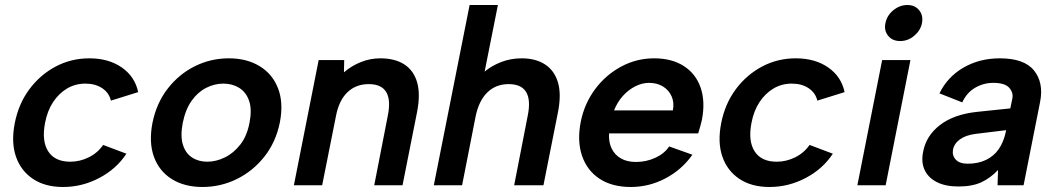

<svg xmlns="http://www.w3.org/2000/svg" viewBox="-20 -740 4217 767"><path d="M232 7Q160 7 111.5 -25.5Q63 -58 43.5 -115Q24 -172 39 -248Q54 -325 97 -383Q140 -441 202 -474Q264 -507 337 -507Q414 -507 466.5 -470.5Q519 -434 532 -372L423 -338Q416 -369 388.5 -387.5Q361 -406 321 -406Q281 -406 248 -386.5Q215 -367 192 -332Q169 -297 160 -249Q146 -177 172.5 -135.5Q199 -94 261 -94Q299 -94 334.5 -111.5Q370 -129 392 -161L485 -126Q445 -65 376.5 -29Q308 7 232 7Z M789 7Q717 7 666.5 -24.5Q616 -56 595 -113.5Q574 -171 589 -249Q605 -328 650 -386Q695 -444 758.5 -475.5Q822 -507 894 -507Q966 -507 1017.5 -475.5Q1069 -444 1091 -386.5Q1113 -329 1098 -251Q1082 -172 1036 -114Q990 -56 925.5 -24.5Q861 7 789 7ZM808 -94Q843 -94 878 -111Q913 -128 940 -162.5Q967 -197 977 -251Q987 -303 975 -337.5Q963 -372 935.5 -389Q908 -406 872 -406Q837 -406 803.5 -389Q770 -372 745.5 -337.5Q721 -303 710 -249Q700 -197 710.5 -162.5Q721 -128 747 -111Q773 -94 808 -94Z M1253 -500H1355L1354 -451Q1384 -477 1421.5 -492Q1459 -507 1499 -507Q1558 -507 1595.5 -482.5Q1633 -458 1646.5 -410.5Q1660 -363 1646 -292L1588 0H1475L1529 -277Q1542 -340 1523 -372Q1504 -404 1453 -404Q1402 -404 1368 -371.5Q1334 -339 1322 -276L1267 0H1154Z M1856 -720H1969L1916 -454Q1945 -478 1983 -492.5Q2021 -507 2064 -507Q2120 -507 2157.5 -482.5Q2195 -458 2209 -410.5Q2223 -363 2209 -292L2151 0H2034L2088 -277Q2101 -340 2082 -372Q2063 -404 2012 -404Q1961 -404 1927 -371Q1893 -338 1880 -275L1826 0H1713Z M2500 7Q2425 7 2375 -26Q2325 -59 2305 -118Q2285 -177 2300 -254Q2315 -327 2357.5 -384Q2400 -441 2461.5 -474Q2523 -507 2593 -507Q2664 -507 2712 -476Q2760 -445 2779 -389.5Q2798 -334 2784 -261Q2781 -249 2777.5 -235.5Q2774 -222 2769 -207H2413Q2411 -172 2423.5 -146.5Q2436 -121 2460.5 -107Q2485 -93 2521 -93Q2562 -93 2598.5 -110Q2635 -127 2653 -155L2746 -122Q2704 -62 2638.5 -27.5Q2573 7 2500 7ZM2668 -299Q2674 -330 2663 -355Q2652 -380 2628.5 -394.5Q2605 -409 2573 -409Q2545 -409 2517.5 -395Q2490 -381 2468 -356.5Q2446 -332 2433 -299Z M3054 7Q2982 7 2933.5 -25.5Q2885 -58 2865.5 -115Q2846 -172 2861 -248Q2876 -325 2919 -383Q2962 -441 3024 -474Q3086 -507 3159 -507Q3236 -507 3288.5 -470.5Q3341 -434 3354 -372L3245 -338Q3238 -369 3210.5 -387.5Q3183 -406 3143 -406Q3103 -406 3070 -386.5Q3037 -367 3014 -332Q2991 -297 2982 -249Q2968 -177 2994.5 -135.5Q3021 -94 3083 -94Q3121 -94 3156.5 -111.5Q3192 -129 3214 -161L3307 -126Q3267 -65 3198.5 -29Q3130 7 3054 7Z M3504 -500H3617L3518 0H3405ZM3576 -576Q3545 -576 3528 -597Q3511 -618 3517 -647Q3523 -678 3548.5 -699Q3574 -720 3605 -720Q3635 -720 3652 -699Q3669 -678 3663 -647Q3657 -618 3632 -597Q3607 -576 3576 -576Z M3965 0 3967 -61Q3937 -29 3900.5 -12Q3864 5 3809 5Q3757 5 3722.5 -12.5Q3688 -30 3673.5 -61.5Q3659 -93 3668 -135Q3680 -198 3735 -240.5Q3790 -283 3882 -293L4016 -307L4024 -346Q4029 -370 4011.5 -389.5Q3994 -409 3948 -409Q3909 -409 3875.5 -389.5Q3842 -370 3824 -331L3733 -367Q3765 -433 3829 -470Q3893 -507 3974 -507Q4072 -507 4111 -458Q4150 -409 4135 -333L4069 0ZM3999 -220 3876 -205Q3838 -200 3815 -183.5Q3792 -167 3787 -142Q3783 -119 3798 -102.5Q3813 -86 3846 -86Q3887 -86 3918.5 -101Q3950 -116 3969.5 -144Q3989 -172 3998 -213Z"/></svg>

Font: Albert Sans SemiBold
Style: Italic
Weight: 600
Italic angle: -11.25°
Designer: Andreas Rasmussen
Foundry: a.Foundry
Version: Version 1.025